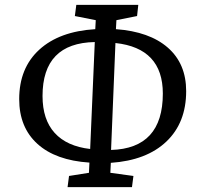

<svg xmlns="http://www.w3.org/2000/svg" viewBox="-20 -750 827 790"><path d="M258 20 264 -26 346 -39 348 -81Q209 -90 134 -158Q59 -226 59 -342Q59 -470 141.5 -545.5Q224 -621 372 -630L374 -667L288 -684L294 -730H549L544 -684L459 -667L457 -630Q595 -620 670.5 -554Q746 -488 746 -375Q746 -245 664.5 -167.5Q583 -90 436 -80L434 -39L529 -26L523 20ZM351 -137 370 -577Q155 -573 155 -355Q155 -258 205 -203Q255 -148 351 -137ZM437 -133Q650 -139 650 -365Q650 -552 455 -573Z"/></svg>

Font: Literata 12pt
Style: Italic
Weight: 400
Italic angle: -2°
Designer: Latin by Veronika Burian and Jose Scaglione. Greek by Irene Vlachou. Cyrillic by Vera Evstafieva
Foundry: TypeTogether
Version: Version 3.002